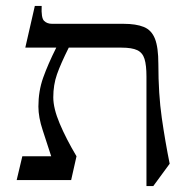

<svg xmlns="http://www.w3.org/2000/svg" viewBox="-20 -605 618 645"><path d="M159 -278Q159 -241 180.5 -190Q202 -139 237 -80L219 0H36L55 -80H152Q138 -124 123.5 -167.5Q109 -211 109 -247Q109 -299 125 -344Q141 -389 169 -445H65L97 -585H120Q118 -545 128 -535Q138 -525 155 -525H395Q437 -525 463 -514.5Q489 -504 500.5 -475Q512 -446 512 -390Q512 -289 523.5 -209Q535 -129 550 -55L495 20H472V-348Q472 -386 465.5 -407Q459 -428 441 -436.5Q423 -445 388 -445H211Q184 -391 171.5 -355.5Q159 -320 159 -278Z"/></svg>

Font: Bona Nova
Style: Regular
Weight: 400
Designer: Mateusz Machalski
Foundry: Capitalics
Version: Version 4.001; ttfautohint (v1.8.3)